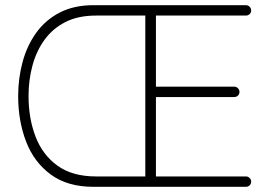

<svg xmlns="http://www.w3.org/2000/svg" viewBox="-20 -720 1038 740"><path d="M575 -40H928Q936 -40 942 -34Q948 -28 948 -20Q948 -11 942 -5.5Q936 0 928 0H340Q240 0 175.5 -47.5Q111 -95 80.5 -174.5Q50 -254 50 -350Q50 -418 67 -481Q84 -544 119.5 -593.5Q155 -643 210 -671.5Q265 -700 340 -700H928Q936 -700 942 -694Q948 -688 948 -680Q948 -671 942 -665.5Q936 -660 928 -660H576L581 -664V-375L575 -386H883Q891 -386 897 -380Q903 -374 903 -366Q903 -357 897 -351.5Q891 -346 883 -346H575L581 -352V-33ZM350 -40H547L540 -30V-666L544 -660H350Q281 -660 232 -635Q183 -610 151.5 -566.5Q120 -523 105 -467Q90 -411 90 -350Q90 -264 117 -193.5Q144 -123 201.5 -81.5Q259 -40 350 -40Z"/></svg>

Font: Quicksand Variable Light
Style: Regular
Weight: 300
Designer: Andrew Paglinawan
Foundry: Andrew Paglinawan
Version: Version 3.004